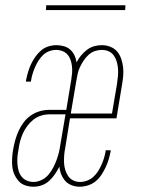

<svg xmlns="http://www.w3.org/2000/svg" viewBox="-20 -699 540 727"><path d="M107 8Q91 8 76 3Q61 -2 51 -13Q41 -24 34.5 -38.5Q28 -53 26.5 -69Q25 -85 26 -101.5Q27 -118 30 -134Q33 -152 38 -169.5Q43 -187 50.5 -203.5Q58 -220 69.5 -235.5Q81 -251 97 -262Q113 -273 131 -278Q149 -283 166 -283H231L250 -398Q252 -410 253 -423Q254 -436 252.5 -448.5Q251 -461 247 -472.5Q243 -484 235.5 -492.5Q228 -501 216.5 -505.5Q205 -510 192 -510Q179 -510 166 -505Q153 -500 143.5 -491Q134 -482 126.5 -470.5Q119 -459 113.5 -446.5Q108 -434 104 -421.5Q100 -409 98 -396L97 -390H78L79 -397Q82 -412 86.5 -427Q91 -442 97.5 -456Q104 -470 113.5 -483.5Q123 -497 135 -507.5Q147 -518 162.5 -523Q178 -528 193 -528Q208 -528 222 -524Q236 -520 246 -511Q256 -502 262 -489.5Q268 -477 270 -463Q277 -477 287 -489Q297 -501 309.5 -510.5Q322 -520 336.5 -524Q351 -528 366 -528Q382 -528 397.5 -522Q413 -516 423 -504.5Q433 -493 438.5 -477.5Q444 -462 446 -445.5Q448 -429 446.5 -412Q445 -395 442 -378L421 -251H245L227 -139Q224 -125 223 -110.5Q222 -96 222.5 -82.5Q223 -69 227 -56Q231 -43 238 -32.5Q245 -22 257 -16Q269 -10 283 -10Q296 -10 309.5 -15Q323 -20 333.5 -29.5Q344 -39 351.5 -51Q359 -63 364.5 -75.5Q370 -88 374 -101Q378 -114 380 -127V-130H399V-126Q396 -111 391.5 -95.5Q387 -80 380 -65.5Q373 -51 364 -37Q355 -23 342 -12.5Q329 -2 313 3Q297 8 282 8Q266 8 251.5 2.5Q237 -3 227.5 -13.5Q218 -24 212 -38.5Q206 -53 205 -68Q197 -53 188 -39.5Q179 -26 166.5 -14.5Q154 -3 138.5 2.5Q123 8 107 8ZM248 -269H404L423 -381Q425 -396 426.5 -410Q428 -424 427 -437.5Q426 -451 422.5 -464Q419 -477 411.5 -488Q404 -499 392 -504.5Q380 -510 365 -510Q352 -510 339 -505.5Q326 -501 315.5 -491.5Q305 -482 297 -470Q289 -458 283 -445.5Q277 -433 274 -419.5Q271 -406 269 -393ZM107 -10Q122 -10 137.5 -17.5Q153 -25 163.5 -37.5Q174 -50 181.5 -64.5Q189 -79 194.5 -94Q200 -109 203.5 -124Q207 -139 209 -154L228 -266H166Q151 -266 135 -261Q119 -256 106 -245.5Q93 -235 83 -221.5Q73 -208 66.5 -193.5Q60 -179 56 -163.5Q52 -148 50 -132Q47 -118 46 -104.5Q45 -91 46 -78Q47 -65 50.5 -52.5Q54 -40 62 -30Q70 -20 82 -15Q94 -10 107 -10ZM154 -661 155 -679H455L454 -661Z"/></svg>

Font: Iosevka Term Curly Th Obl
Style: Regular
Weight: 100
Italic angle: -9°
Designer: Belleve Invis
Foundry: Belleve Invis
Version: Version 32.3.0